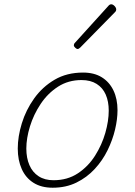

<svg xmlns="http://www.w3.org/2000/svg" viewBox="-20 -858 629 897"><path d="M226 19Q173 19 136.5 -4Q100 -27 81.5 -68.5Q63 -110 63 -164Q63 -220 82 -282Q101 -344 139.5 -398Q178 -452 235 -485.5Q292 -519 368 -519Q420 -519 455.5 -497Q491 -475 510 -435.5Q529 -396 529 -343Q529 -301 517.5 -252.5Q506 -204 482.5 -156Q459 -108 422.5 -68.5Q386 -29 337 -5Q288 19 226 19ZM230 -16Q295 -16 343.5 -48Q392 -80 424 -130.5Q456 -181 472 -237Q488 -293 488 -341Q488 -384 474 -416Q460 -448 431.5 -466Q403 -484 361 -484Q299 -484 251 -453Q203 -422 170 -372.5Q137 -323 120 -267.5Q103 -212 103 -164Q103 -120 117.5 -86.5Q132 -53 160.5 -34.5Q189 -16 230 -16ZM342 -629Q338 -629 331.5 -635Q325 -641 325 -646Q325 -649 326 -652Q327 -655 331 -659L485 -829Q489 -834 492.5 -836Q496 -838 500 -838Q505 -838 510.5 -834Q516 -830 519.5 -824.5Q523 -819 523 -814Q523 -811 522 -808Q521 -805 517 -801L355 -636Q348 -629 342 -629Z"/></svg>

Font: Playwrite BE VLG Thin
Style: Regular
Weight: 250
Designer: Veronika Burian, José Scaglione
Foundry: TypeTogether
Version: Version 1.002